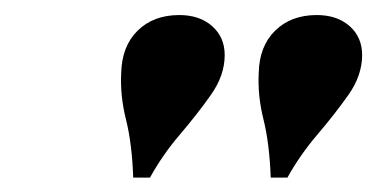

<svg xmlns="http://www.w3.org/2000/svg" viewBox="-20 -609 509 259"><path d="M159.7 -369.4Q158.1 -415.3 150 -447.6Q141.9 -479.8 143.5 -510.5Q144.4 -546.8 165.7 -567.7Q187.1 -588.7 221.8 -588.7Q249.2 -588.7 266.1 -573.8Q283.1 -558.9 283.1 -534.7Q283.1 -507.3 264.5 -481Q246 -454.8 222.6 -427.4Q199.2 -400 182.3 -369.4ZM345.2 -369.4Q343.5 -415.3 335.5 -447.6Q327.4 -479.8 329 -510.5Q329.8 -546.8 351.2 -567.7Q372.6 -588.7 407.3 -588.7Q434.7 -588.7 451.6 -573.8Q468.5 -558.9 468.5 -534.7Q468.5 -507.3 450 -481Q431.5 -454.8 408.1 -427.4Q384.7 -400 367.7 -369.4Z"/></svg>

Font: Playfair 5pt SemiExpanded Light ExtraBold
Style: Italic
Weight: 800
Italic angle: -15.6°
Version: Version 2.001;gftools[0.9.30]